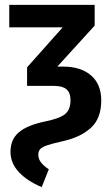

<svg xmlns="http://www.w3.org/2000/svg" viewBox="-20 -549 453 787"><path d="M23 73Q23 23 56.5 -6Q90 -35 160 -50Q221 -62 245 -80Q269 -98 269 -138Q269 -169 252.5 -183Q236 -197 201 -197H91V-273L237 -437H18V-529H368V-444L215 -276H239Q311 -276 353 -240Q395 -204 395 -137Q395 -63 351.5 -24Q308 15 232 31Q192 40 172 47Q152 54 144.5 62.5Q137 71 137 85Q137 102 147.5 116Q158 130 180 145L151 218Q90 192 56.5 155.5Q23 119 23 73Z"/></svg>

Font: Fira Sans Extra Condensed Medium
Style: Regular
Weight: 500
Width: 1
Designer: Carrois Corporate & Edenspiekermann AG
Foundry: Carrois Corporate GbR & Edenspiekermann AG
Version: Version 4.203